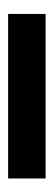

<svg xmlns="http://www.w3.org/2000/svg" viewBox="146 -182 130 461"><g transform="rotate(90 210.5 49.0)"><path d="M13 94V4H408V94Z"/></g></svg>

Font: MB Grotesk
Style: Regular
Weight: 400
Designer: Nawras Khrais
Foundry: Nawras Khrais
Version: Version 1.000;PS 001.000;hotconv 1.0.88;makeotf.lib2.5.64775